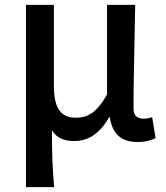

<svg xmlns="http://www.w3.org/2000/svg" viewBox="-20 -571 684 791"><path d="M87 200H203C196 117 194 66 194 -34C217 2 249 10 289 10C344 10 394 -23 430 -89H432C443 -19 479 14 546 14C581 14 602 7 621 -2L607 -88C594 -84 583 -82 573 -82C546 -82 530 -93 530 -126C530 -246 535 -408 537 -551H421V-182C377 -103 338 -86 292 -86C229 -86 202 -128 202 -218V-551H87Z"/></svg>

Font: Noto Sans JP Medium
Style: Regular
Weight: 500
Designer: Ryoko NISHIZUKA 西塚涼子 (kana, bopomofo & ideographs); Paul D. Hunt (Latin, Greek & Cyrillic); Sandoll Communications 산돌커뮤니
Foundry: Adobe
Version: Version 2.004;hotconv 1.0.118;makeotfexe 2.5.65603